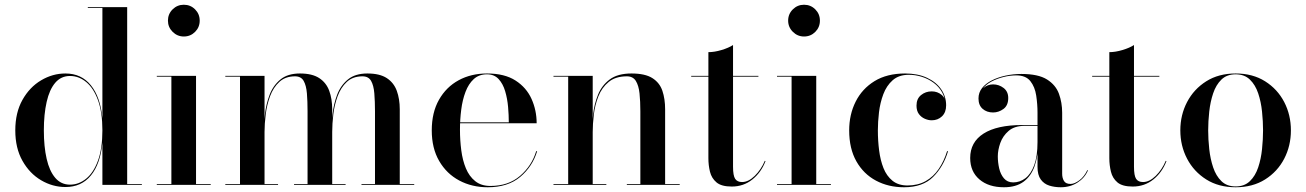

<svg xmlns="http://www.w3.org/2000/svg" viewBox="-20 -780 5510 810"><path d="M256 9Q202 9 153.5 -19.5Q105 -48 74.8 -101.5Q44.5 -155 44.5 -230Q44.5 -305 74.8 -358.8Q105 -412.5 153.5 -441.2Q202 -470 256 -470Q323 -470 363.2 -420.5Q403.5 -371 412 -281V-746.5H350.5V-750H516.5V-3.5H578.5V0H412V-178.5Q403.5 -88.5 363.5 -39.8Q323.5 9 256 9ZM275.5 -1Q312.5 -1 343.8 -26.5Q375 -52 393.5 -102.8Q412 -153.5 412 -230Q412 -306 393.5 -357Q375 -408 343.8 -433.8Q312.5 -459.5 275.5 -459.5Q237.5 -459.5 213 -430.8Q188.5 -402 176.8 -350Q165 -298 165 -230Q165 -161.5 176.8 -110Q188.5 -58.5 213 -29.8Q237.5 -1 275.5 -1Z M755.5 -626Q728 -626 708.2 -645.8Q688.5 -665.5 688.5 -693Q688.5 -721 708.2 -740.5Q728 -760 755.5 -760Q783.5 -760 803 -740.5Q822.5 -721 822.5 -693Q822.5 -665 803 -645.5Q783.5 -626 755.5 -626ZM807 -460V-3.5H869V0H641.5V-3.5H703V-456.5H641.5V-460Z M1096 -460V-3.5H1153V0H930.5V-3.5H992.5V-456.5H930.5V-460ZM1381.5 -319V-3.5H1438V0H1220.5V-3.5H1277.5V-310.5Q1277.5 -352.5 1274.8 -386Q1272 -419.5 1261 -438.8Q1250 -458 1224.5 -458Q1184 -458 1158.5 -434.5Q1133 -411 1119.5 -374.5Q1106 -338 1101 -297.8Q1096 -257.5 1096 -223.5L1093 -219.5Q1093 -255 1097.8 -298Q1102.5 -341 1117.5 -380.2Q1132.5 -419.5 1163.2 -444.8Q1194 -470 1245.5 -470Q1297 -470 1326.8 -450.5Q1356.5 -431 1369 -396.8Q1381.5 -362.5 1381.5 -319ZM1666.5 -319V-3.5H1727.5V0H1505V-3.5H1562V-310.5Q1562 -352.5 1559.2 -386Q1556.5 -419.5 1545.5 -438.8Q1534.5 -458 1509 -458Q1468.5 -458 1443.2 -434.5Q1418 -411 1404.5 -374.5Q1391 -338 1386.2 -297.8Q1381.5 -257.5 1381.5 -223.5L1378.5 -219.5Q1378.5 -255 1383 -298Q1387.5 -341 1402.2 -380.2Q1417 -419.5 1447.8 -444.8Q1478.5 -470 1530 -470Q1582 -470 1611.8 -450.5Q1641.5 -431 1654 -396.8Q1666.5 -362.5 1666.5 -319Z M2037.5 10Q1971 10 1917.5 -18.5Q1864 -47 1832.8 -100.8Q1801.5 -154.5 1801.5 -230Q1801.5 -305.5 1832 -359.2Q1862.5 -413 1915 -441.5Q1967.5 -470 2034.5 -470Q2109 -470 2155 -440.2Q2201 -410.5 2222.5 -362.5Q2244 -314.5 2244 -260H1868.5V-264H2126.5Q2126.5 -294 2123.5 -328.8Q2120.5 -363.5 2111.2 -395Q2102 -426.5 2083.5 -446.5Q2065 -466.5 2034.5 -466.5Q2000.5 -466.5 1978.5 -446.2Q1956.5 -426 1943.8 -392.2Q1931 -358.5 1925.8 -317.2Q1920.5 -276 1920.5 -233Q1920.5 -188.5 1926 -146Q1931.5 -103.5 1945.5 -69.8Q1959.5 -36 1984.8 -15.8Q2010 4.5 2049 4.5Q2124.5 4.5 2174 -38Q2223.5 -80.5 2242 -142H2246Q2226.5 -77.5 2174.8 -33.8Q2123 10 2037.5 10Z M2480.5 -460V-3.5H2538V0H2315V-3.5H2377V-456.5H2315V-460ZM2786 -319V-3.5H2847.5V0H2624.5V-3.5H2681.5V-310.5Q2681.5 -352.5 2678 -385.8Q2674.5 -419 2662.5 -438.5Q2650.5 -458 2624.5 -458Q2576.5 -458 2547.8 -434.2Q2519 -410.5 2504.5 -373.8Q2490 -337 2485.2 -296.8Q2480.5 -256.5 2480.5 -223L2477.5 -219Q2477.5 -254.5 2482.2 -297.8Q2487 -341 2502.8 -380.2Q2518.5 -419.5 2552.2 -444.8Q2586 -470 2644 -470Q2701.5 -470 2732.2 -450.5Q2763 -431 2774.5 -396.8Q2786 -362.5 2786 -319Z M3067 7Q3023.5 7 3002.8 -10.5Q2982 -28 2975.2 -55.5Q2968.5 -83 2968.5 -112.5V-560Q2994 -560 3024 -569Q3054 -578 3072.5 -590V-76.5Q3072.5 -39 3081.5 -25.5Q3090.5 -12 3110.5 -12Q3137.5 -12 3164.2 -38.2Q3191 -64.5 3206.5 -101.5L3209.5 -100.5Q3191.5 -53 3154.2 -23Q3117 7 3067 7ZM2896 -456.5V-460H3179.5V-456.5Z M3372 -626Q3344.5 -626 3324.8 -645.8Q3305 -665.5 3305 -693Q3305 -721 3324.8 -740.5Q3344.5 -760 3372 -760Q3400 -760 3419.5 -740.5Q3439 -721 3439 -693Q3439 -665 3419.5 -645.5Q3400 -626 3372 -626ZM3423.5 -460V-3.5H3485.5V0H3258V-3.5H3319.5V-456.5H3258V-460Z M3794 10Q3728 10 3675.5 -18Q3623 -46 3592.8 -99.5Q3562.5 -153 3562.5 -230Q3562.5 -297 3589.8 -351.2Q3617 -405.5 3669.5 -437.8Q3722 -470 3798.5 -470Q3851.5 -470 3890.5 -452Q3929.5 -434 3950.5 -403.5Q3971.5 -373 3971.5 -335.5Q3971.5 -306 3954 -289.2Q3936.5 -272.5 3910.5 -272.5Q3896.5 -272.5 3881.5 -279Q3866.5 -285.5 3856.5 -299Q3846.5 -312.5 3846.5 -334.5Q3846.5 -363.5 3865.8 -379Q3885 -394.5 3910.5 -394.5Q3935 -394.5 3952.8 -379.5Q3970.5 -364.5 3970.5 -335.5H3968Q3968 -366.5 3954.5 -390.5Q3941 -414.5 3918.5 -431Q3896 -447.5 3869 -456Q3842 -464.5 3814 -464.5Q3772 -464.5 3746 -441.5Q3720 -418.5 3706.5 -382.5Q3693 -346.5 3688.2 -306Q3683.5 -265.5 3683.5 -230Q3683.5 -187 3688.8 -145.5Q3694 -104 3707.2 -70.8Q3720.5 -37.5 3745.2 -17.5Q3770 2.5 3808.5 2.5Q3852.5 2.5 3885.2 -16Q3918 -34.5 3940.2 -67.2Q3962.5 -100 3975.5 -142H3979.5Q3960 -76.5 3916.2 -33.2Q3872.5 10 3794 10Z M4455 10Q4429 10 4406.8 3Q4384.5 -4 4370.8 -22.8Q4357 -41.5 4357 -76V-304.5Q4357 -340.5 4351.5 -377Q4346 -413.5 4326.8 -437.8Q4307.5 -462 4267.5 -462Q4241 -462 4213.8 -455.2Q4186.5 -448.5 4163.2 -436.2Q4140 -424 4126 -406Q4112 -388 4112 -364.5H4109Q4109 -391.5 4127.5 -407.8Q4146 -424 4169.5 -424Q4194 -424 4213.8 -409Q4233.5 -394 4233.5 -366.5Q4233.5 -335 4213.2 -320.2Q4193 -305.5 4169.5 -305.5Q4143 -305.5 4125.5 -320.8Q4108 -336 4108 -364.5Q4108 -389.5 4123 -408.5Q4138 -427.5 4164 -440.8Q4190 -454 4222.5 -461Q4255 -468 4289 -468Q4360 -468 4397 -444.8Q4434 -421.5 4447.5 -384.2Q4461 -347 4461 -304.5V-47Q4461 -29.5 4468.5 -16.8Q4476 -4 4496.5 -4Q4513 -4 4533.8 -19.5Q4554.5 -35 4567.5 -63L4569.5 -60.5Q4556 -29 4525.2 -9.5Q4494.5 10 4455 10ZM4215.5 10Q4150.5 10 4111.8 -23.2Q4073 -56.5 4073 -113.5Q4073 -180.5 4129.5 -216.5Q4186 -252.5 4292.5 -252.5H4403.5V-249H4302Q4260 -249 4235.2 -227.8Q4210.5 -206.5 4200 -176.8Q4189.5 -147 4189.5 -120.5Q4189.5 -95.5 4195.2 -70Q4201 -44.5 4215.5 -27.5Q4230 -10.5 4254.5 -10.5Q4282.5 -10.5 4305.8 -28Q4329 -45.5 4343 -83Q4357 -120.5 4357 -180.5H4360Q4360 -123 4345 -80Q4330 -37 4298.2 -13.5Q4266.5 10 4215.5 10Z M4758.5 7Q4715 7 4694.2 -10.5Q4673.5 -28 4666.8 -55.5Q4660 -83 4660 -112.5V-560Q4685.5 -560 4715.5 -569Q4745.5 -578 4764 -590V-76.5Q4764 -39 4773 -25.5Q4782 -12 4802 -12Q4829 -12 4855.8 -38.2Q4882.5 -64.5 4898 -101.5L4901 -100.5Q4883 -53 4845.8 -23Q4808.5 7 4758.5 7ZM4587.5 -456.5V-460H4871V-456.5Z M5193 10Q5121 10 5068.8 -23Q5016.5 -56 4988 -110.5Q4959.5 -165 4959.5 -230Q4959.5 -295 4988 -349.5Q5016.5 -404 5068.8 -437Q5121 -470 5193 -470Q5265 -470 5317.2 -437Q5369.5 -404 5397.8 -349.5Q5426 -295 5426 -230Q5426 -165 5397.8 -110.5Q5369.5 -56 5317.2 -23Q5265 10 5193 10ZM5193 6.5Q5230 6.5 5253 -15.8Q5276 -38 5288 -73.8Q5300 -109.5 5304.2 -151Q5308.5 -192.5 5308.5 -230Q5308.5 -268 5304.2 -309.2Q5300 -350.5 5288 -386.2Q5276 -422 5253 -444.2Q5230 -466.5 5193 -466.5Q5155.5 -466.5 5132.8 -444.2Q5110 -422 5098 -386.2Q5086 -350.5 5081.5 -309.2Q5077 -268 5077 -230Q5077 -192.5 5081.5 -151Q5086 -109.5 5098 -73.8Q5110 -38 5132.8 -15.8Q5155.5 6.5 5193 6.5Z"/></svg>

Font: Bodoni Moda 48pt Medium
Style: Regular
Weight: 500
Designer: Owen Earl
Foundry: indestructible type
Version: Version 2.005